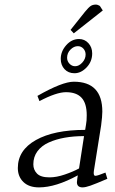

<svg xmlns="http://www.w3.org/2000/svg" viewBox="-20 -814 504 841"><path d="M58.1 -78.1Q58.1 -156.2 137.5 -200.7Q216.8 -245.1 353 -245.1L356.9 -269Q359.9 -283.7 359.9 -309.1Q359.9 -361.3 337.4 -385.7Q314.9 -410.2 269 -410.2Q227.1 -410.2 152.8 -371.1L144 -394Q252.9 -456.1 303.2 -456.1Q428.2 -456.1 428.2 -325.2Q428.2 -304.7 422.9 -264.2L391.1 -64.9Q388.2 -43.9 397.9 -43.9Q407.2 -43.9 441.9 -58.1L450.2 -30.8Q397.5 -8.3 375.7 -0.7Q354 6.8 341.8 6.8Q316.9 6.8 316.9 -16.1Q316.9 -19.5 318.8 -33.2L320.8 -45.9Q224.1 6.8 150.9 6.8Q106.9 6.8 82.5 -16.8Q58.1 -40.5 58.1 -78.1ZM126 -94.2Q126 -70.3 142.1 -53.7Q158.2 -37.1 196.8 -37.1Q227.5 -37.1 263.9 -49.6Q300.3 -62 326.2 -76.2L348.1 -217.8Q302.2 -217.8 263.7 -210.9Q225.1 -204.1 193.6 -189.9Q162.1 -175.8 144 -151.4Q126 -127 126 -94.2ZM246.1 -556.2Q246.1 -588.9 270 -616Q293.9 -643.1 326.2 -643.1Q350.6 -643.1 367.2 -625Q383.8 -606.9 383.8 -580.1Q383.8 -544.4 359.4 -518.8Q335 -493.2 306.2 -493.2Q279.3 -493.2 262.7 -511Q246.1 -528.8 246.1 -556.2ZM273.9 -561Q273.9 -545.9 284.4 -534.9Q294.9 -523.9 309.1 -523.9Q325.7 -523.9 340.3 -539.8Q355 -555.7 355 -575.2Q355 -590.3 345.2 -601.1Q335.4 -611.8 320.8 -611.8Q303.7 -611.8 288.8 -596.9Q273.9 -582 273.9 -561ZM289.1 -683.1 352.1 -762.2Q367.7 -781.2 377 -787.6Q386.2 -793.9 399.9 -793.9Q404.3 -793.9 408.7 -792.2Q413.1 -790.5 415.5 -789.1L418 -787.1L430.2 -768.1L303.2 -668Z"/></svg>

Font: Dehuti
Style: Italic
Weight: 400
Version: Version 1.2